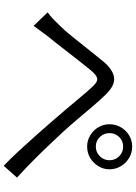

<svg xmlns="http://www.w3.org/2000/svg" viewBox="132 -886 736 1040"><g transform="rotate(90 500.0 -366.0)"><path d="M47 -256Q66 -270 82.5 -285.5Q99 -301 119 -322Q146 -349 180 -391.5Q214 -434 250 -479.5Q286 -525 315 -560Q359 -611 401 -616Q443 -621 492 -571Q522 -540 556.5 -499.5Q591 -459 626 -417.5Q661 -376 692 -342Q723 -309 764 -265.5Q805 -222 851 -176.5Q897 -131 942 -90L878 -18Q840 -54 799 -98.5Q758 -143 718 -188Q678 -233 644 -272Q612 -309 577 -350Q542 -391 510.5 -429Q479 -467 456 -492Q425 -528 405.5 -524.5Q386 -521 360 -489Q337 -461 304 -419Q271 -377 238 -334Q205 -291 179 -260Q164 -240 148 -218Q132 -196 120 -180ZM701 -591Q701 -561 722 -539Q743 -517 774 -517Q805 -517 826.5 -539Q848 -561 848 -591Q848 -622 826.5 -643.5Q805 -665 774 -665Q743 -665 722 -643.5Q701 -622 701 -591ZM653 -591Q653 -625 669.5 -653Q686 -681 713.5 -697.5Q741 -714 774 -714Q808 -714 835.5 -697.5Q863 -681 880 -653Q897 -625 897 -591Q897 -558 880 -530.5Q863 -503 835.5 -486.5Q808 -470 774 -470Q741 -470 713.5 -486.5Q686 -503 669.5 -530.5Q653 -558 653 -591Z"/></g></svg>

Font: Source Han Sans SC
Style: Regular
Weight: 400
Designer: Ryoko NISHIZUKA 西塚涼子 (kana, bopomofo & ideographs); Paul D. Hunt (Latin, Greek & Cyrillic); Sandoll Communications 산돌커뮤니
Foundry: Adobe
Version: Version 2.002;hotconv 1.0.116;makeotfexe 2.5.65601; ttfautoh